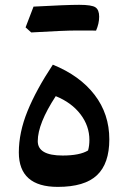

<svg xmlns="http://www.w3.org/2000/svg" viewBox="-20 -749 517 777"><path d="M213.9 7.3Q56.2 7.3 56.2 -132.3Q56.2 -212.9 91.3 -299.3Q126.5 -385.7 193.8 -487.3Q303.2 -442.9 362.8 -365.2Q422.4 -287.6 422.4 -185.1Q422.4 -86.9 372.3 -39.8Q322.3 7.3 213.9 7.3ZM205.6 -359.9Q132.8 -248.5 132.8 -177.7Q132.8 -119.6 233.4 -119.6Q302.7 -119.6 336.4 -140.1Q341.8 -159.2 341.8 -182.6Q341.8 -239.3 305.7 -286.6Q269.5 -334 205.6 -359.9ZM350.1 -625.5H288.6Q238.3 -625.5 106.4 -617.7L83.5 -638.2Q100.1 -681.2 115.7 -722.2Q249.5 -729.5 300.5 -729.5Q351.6 -729.5 366.5 -719.2Q381.3 -709 381.3 -681.4Q381.3 -653.8 368.7 -625Q361.8 -625.5 350.1 -625.5Z"/></svg>

Font: Pinar SemiBold
Style: Regular
Weight: 600
Designer: Amin Abedi
Version: Version 3.000